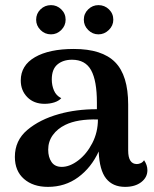

<svg xmlns="http://www.w3.org/2000/svg" viewBox="-20 -719 602 749"><path d="M555 -55Q555 -27 531 -8.5Q507 10 468 10Q420 10 394 -22.5Q368 -55 365 -128Q336 -65 285 -27.5Q234 10 167 10Q109 10 73.5 -21Q38 -52 38 -107Q38 -171 86.5 -212Q135 -253 210 -274Q277 -293 358 -293V-319Q358 -404 335.5 -445Q313 -486 261 -486Q226 -486 204 -467.5Q182 -449 182 -409Q182 -386 190.5 -366Q199 -346 219 -336Q209 -325 191.5 -319.5Q174 -314 154 -314Q112 -314 86.5 -340Q61 -366 61 -405Q61 -464 116.5 -496Q172 -528 268 -528Q378 -528 429 -476.5Q480 -425 480 -311V-132Q480 -79 514 -79Q521 -79 529 -82.5Q537 -86 542 -94Q555 -75 555 -55ZM362 -253Q282 -255 235 -232Q204 -217 186 -192Q168 -167 168 -135Q168 -106 181 -87Q194 -68 221 -68Q252 -68 285 -93Q318 -118 340 -160.5Q362 -203 362 -253ZM121 -642Q121 -666 138 -682.5Q155 -699 179 -699Q202 -699 219 -682.5Q236 -666 236 -642Q236 -619 219 -602Q202 -585 179 -585Q155 -585 138 -602Q121 -619 121 -642ZM307 -642Q307 -666 324 -682.5Q341 -699 364 -699Q388 -699 405 -682.5Q422 -666 422 -642Q422 -619 404.5 -602Q387 -585 364 -585Q341 -585 324 -602Q307 -619 307 -642Z"/></svg>

Font: Arima Madurai ExtraBold
Style: Regular
Weight: 800
Designer: Joana Correia and Natanael Gama
Foundry: NDISCOVER
Version: Version 1.020